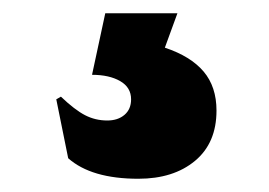

<svg xmlns="http://www.w3.org/2000/svg" viewBox="-20 -54 407 290"><path d="M307 113Q307 162 274.5 189Q242 216 189 216Q118 216 83 185L65 96L72 92Q93 112 108.5 120Q124 128 142 128Q158 128 168 119.5Q178 111 178 96Q178 78 161.5 68.5Q145 59 119 59L139 -34H248L229 18Q268 31 287.5 54Q307 77 307 113Z"/></svg>

Font: Farro
Style: Bold
Weight: 700
Designer: Aceler Chua
Foundry: Grayscale Limited
Version: Version 1.101